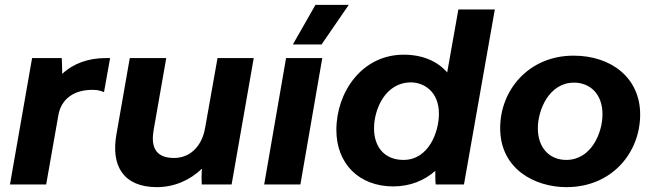

<svg xmlns="http://www.w3.org/2000/svg" viewBox="-20 -759 2691 790"><path d="M21 0H170L220 -284C231 -351 285 -393 370 -389C383 -389 398 -384 408 -380L433 -520H415C345 -520 283 -499 236 -455C236 -477 235 -501 234 -520H112Z M626 11C696 11 761 -17 811 -65C809 -44 809 -18 810 0H933L1024 -520H875L824 -233C811 -157 762 -109 696 -109C609 -109 603 -169 612 -223L664 -520H514L459 -206C436 -76 488 11 626 11Z M1067 0H1216L1306 -520H1157ZM1303 -576 1415 -739H1278L1185 -576Z M1773 0H1889L2016 -720H1866L1820 -461C1780 -507 1719 -534 1641 -534C1470 -534 1364 -381 1364 -224C1364 -86 1457 8 1598 8C1667 8 1726 -16 1771 -56C1771 -33 1771 -11 1773 0ZM1671 -420C1721 -420 1786 -385 1786 -291C1786 -216 1744 -101 1640 -101C1565 -101 1519 -151 1519 -231C1519 -309 1565 -420 1671 -420Z M2311 11C2498 11 2614 -131 2614 -288C2614 -438 2496 -530 2340 -530C2156 -530 2038 -389 2038 -232C2038 -62 2182 11 2311 11ZM2310 -101C2239 -101 2193 -153 2193 -231C2193 -308 2240 -419 2342 -419C2405 -419 2459 -375 2459 -289C2459 -211 2412 -101 2310 -101Z"/></svg>

Font: Fixel Display
Style: Bold Italic
Weight: 700
Italic angle: -10°
Designer: AlfaBravo + MacPaw
Foundry: Kyrylo Tkachov, Marchela Mozhyna, Serhii Makarenko, Maria Weinstein, Zakhar Kryvoshyya
Version: Version 1.210;Glyphs 3.2 (3217)